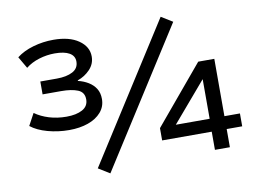

<svg xmlns="http://www.w3.org/2000/svg" viewBox="-80 -852 1355 999"><g transform="rotate(-10 597.5 -352.5)"><path d="M255 -233Q196 -233 141.5 -248Q87 -263 53 -290L87 -353Q119 -330 161.5 -317Q204 -304 253 -304Q305 -304 337 -321.5Q369 -339 369 -375Q369 -413 336 -426.5Q303 -440 248 -440H150V-508H237Q289 -508 321 -525Q353 -542 353 -578Q353 -608 326 -623.5Q299 -639 249 -639Q207 -639 166 -626.5Q125 -614 95 -590L59 -652Q95 -680 147 -695Q199 -710 254 -710Q338 -710 387 -676Q436 -642 436 -590Q436 -551 408.5 -522Q381 -493 343 -480V-477Q373 -470 397.5 -455Q422 -440 436 -417.5Q450 -395 450 -363Q450 -323 424.5 -293.5Q399 -264 355 -248.5Q311 -233 255 -233ZM426 26 366 -11 825 -731 885 -694ZM983 0V-96H721V-161L977 -467H1062V-164H1144V-96H1062V0ZM984 -164V-378H988L783 -138L778 -164Z"/></g></svg>

Font: Nunito Sans 7pt SemiExpanded Medium
Style: Regular
Weight: 500
Width: 6
Designer: Vernon Adams
Foundry: Vernon Adams
Version: Version 3.101;gftools[0.9.27]